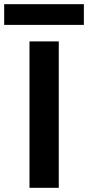

<svg xmlns="http://www.w3.org/2000/svg" viewBox="-68 -898 421 918"><path d="M73 0V-700H213V0ZM-48 -779V-878H333V-779Z"/></svg>

Font: DM Sans 10pt ExtraBold
Style: Regular
Weight: 800
Version: Version 4.004;gftools[0.9.30]